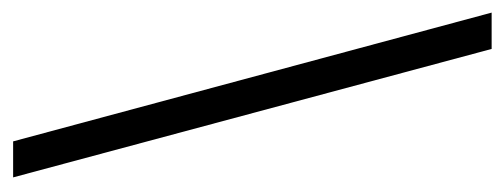

<svg xmlns="http://www.w3.org/2000/svg" viewBox="-262 -506 780 297"><g transform="rotate(90 128.5 -358.0)"><path d="M199.2 12.2 0 -728H56.2L254.9 12.2Z"/></g></svg>

Font: Arian AMU Serif
Style: Regular
Weight: 400
Designer: Ruben Hakobyan (Tarumian)
Foundry: Ruben Hakobyan (Tarumian)
Version: Version 1.002